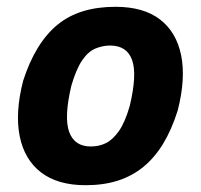

<svg xmlns="http://www.w3.org/2000/svg" viewBox="-20 -534 591 565"><path d="M232 11Q150 11 101 -26.5Q52 -64 38 -133Q24 -202 48 -296Q66 -352 91.5 -393.5Q117 -435 149.5 -461.5Q182 -488 224.5 -501Q267 -514 320 -514Q402 -514 450.5 -477Q499 -440 513 -371.5Q527 -303 503 -209Q485 -152 460 -111Q435 -70 402 -43Q369 -16 327 -2.5Q285 11 232 11ZM247 -103Q272 -103 292 -113Q312 -123 330 -148.5Q348 -174 362 -223Q384 -316 368.5 -358Q353 -400 304 -400Q282 -400 260.5 -391Q239 -382 221.5 -356Q204 -330 190 -282Q168 -189 183.5 -146Q199 -103 247 -103Z"/></svg>

Font: Nunito Sans 7pt Condensed ExtraBold
Style: Italic
Weight: 800
Width: 3
Italic angle: -9°
Designer: Vernon Adams
Foundry: Vernon Adams
Version: Version 3.101;gftools[0.9.27]